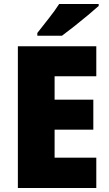

<svg xmlns="http://www.w3.org/2000/svg" viewBox="-20 -947 550 967"><path d="M465 0H70V-714H465V-563H255V-445H450V-294H255V-153H465ZM477 -917Q457 -899 423.5 -871Q390 -843 354 -814.5Q318 -786 292 -767H168V-781Q193 -813 225 -853.5Q257 -894 278 -927H477Z"/></svg>

Font: Noto Sans Ethiopic SemiCondensed Black
Style: Regular
Weight: 900
Width: 4
Designer: Monotype Design Team
Foundry: Monotype Imaging Inc.
Version: Version 2.102; ttfautohint (v1.8.4.7-5d5b)